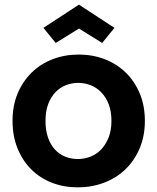

<svg xmlns="http://www.w3.org/2000/svg" viewBox="-20 -798 678 827"><path d="M604 -277Q604 -212 581.5 -159Q559 -106 520 -68.5Q481 -31 428 -11Q375 9 315 9Q255 9 203.5 -11Q152 -31 114.5 -68.5Q77 -106 55.5 -159Q34 -212 34 -277Q34 -343 56 -395.5Q78 -448 116.5 -485.5Q155 -523 207 -543Q259 -563 319 -563Q379 -563 431 -543Q483 -523 521.5 -485.5Q560 -448 582 -395.5Q604 -343 604 -277ZM176 -277Q176 -236 187 -205Q198 -174 217 -153.5Q236 -133 261.5 -123Q287 -113 315 -113Q343 -113 369 -123Q395 -133 415 -153.5Q435 -174 447.5 -205Q460 -236 460 -277Q460 -319 448 -349.5Q436 -380 416 -400.5Q396 -421 370.5 -431Q345 -441 317 -441Q289 -441 263.5 -431Q238 -421 218.5 -400.5Q199 -380 187.5 -349.5Q176 -319 176 -277ZM473 -678 420 -613 320 -675 220 -613 167 -678 320 -778Z"/></svg>

Font: Poppins SemiBold
Style: Regular
Weight: 600
Designer: Ninad Kale (Devanagari), Jonny Pinhorn (Latin)
Foundry: Indian Type Foundry
Version: Version 3.002 2017